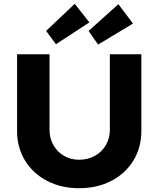

<svg xmlns="http://www.w3.org/2000/svg" viewBox="-20 -986 835 1012"><path d="M70 -295V-700H241V-302Q241 -257 261.5 -221Q282 -185 317.5 -164.5Q353 -144 397 -144Q443 -144 480 -164.5Q517 -185 538 -221Q559 -257 559 -302V-700H725V-295Q725 -209 683.5 -140.5Q642 -72 567.5 -33Q493 6 397 6Q302 6 227.5 -33Q153 -72 111.5 -140.5Q70 -209 70 -295ZM223 -823 374 -966 451 -868 275 -753ZM447 -823 604 -964 681 -862 497 -751Z"/></svg>

Font: Lexend Exa HM Xlight
Style: Bold
Weight: 700
Designer: Bonnie Shaver-Troup, Thomas Jockin, Octavio Pardo
Foundry: Lexend
Version: Version 1.091